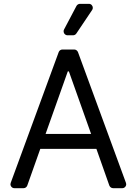

<svg xmlns="http://www.w3.org/2000/svg" viewBox="-20 -986 716 1006"><path d="M34.8 -21Q34.8 -23.1 36.2 -28.1L287.6 -713.1Q289.8 -719.1 295.1 -722.8Q300.4 -726.6 307.2 -726.6H369Q375.4 -726.6 380.7 -722.8Q386 -719.1 388.5 -713.1L639.9 -28.1Q641.3 -23.1 641.3 -21Q641.3 -12.4 635.3 -6.2Q629.3 0 620.4 0H572.8Q566.1 0 560.7 -3.9Q555.4 -7.8 552.9 -13.8L485.1 -206H191.1L122.9 -13.8Q120.7 -7.8 115.4 -3.9Q110.1 0 103.3 0H55.4Q46.9 0 40.8 -6.2Q34.8 -12.4 34.8 -21ZM457.4 -284.1 340.9 -611.9H335.2L218.8 -284.1ZM313.2 -822.1Q313.2 -813.6 319.2 -807.4Q325.3 -801.1 334.2 -801.1H362.6Q367.9 -801.1 372.5 -803.6Q377.1 -806.1 380 -810.4L462.7 -933.6Q466.3 -938.6 466.3 -945Q466.3 -953.5 460.4 -959.7Q454.5 -965.9 445.7 -965.9H399.1Q393.5 -965.9 388.5 -962.9Q383.5 -959.9 380.7 -954.9L315.7 -831.7Q313.2 -827.1 313.2 -822.1Z"/></svg>

Font: DeltaSans
Style: Regular
Weight: 400
Designer: Rasmus Andersson
Foundry: rsms
Version: Version 3.012